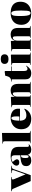

<svg xmlns="http://www.w3.org/2000/svg" viewBox="2112 -2964 856 5140"><g transform="rotate(-90 2540.0 -394.0)"><path d="M262 0 67 -446Q53 -481 43 -491Q33 -501 10 -506L-10 -511V-523H374V-511L340 -507Q315 -504 308 -492.5Q301 -481 312 -448L440 -143H443L551 -447Q562 -479 553.5 -491.5Q545 -504 522 -506L477 -511V-523H674V-511L642 -507Q617 -504 604.5 -493Q592 -482 581 -450L421 0Z M812 14Q742 14 702.5 -21Q663 -56 663 -123Q663 -178 691 -209.5Q719 -241 782.5 -257Q846 -273 954 -280V-416Q954 -472 936.5 -494.5Q919 -517 875 -517Q853 -517 821.5 -507Q790 -497 775 -482Q808 -445 823 -423.5Q838 -402 842 -389.5Q846 -377 846 -367Q846 -342 825 -324Q804 -306 764 -306Q717 -306 696 -328Q675 -350 675 -383Q675 -415 702 -451Q729 -487 784.5 -512Q840 -537 925 -537Q1000 -537 1057 -519Q1114 -501 1146 -454.5Q1178 -408 1178 -322V-95Q1178 -48 1208 -48Q1227 -48 1244 -56L1249 -48Q1218 -11 1178 1.5Q1138 14 1104 14Q1042 14 1010 -12Q978 -38 965 -79Q949 -33 913 -9.5Q877 14 812 14ZM916 -57Q936 -57 945 -73.5Q954 -90 954 -118V-264Q910 -260 895 -236Q880 -212 880 -147Q880 -95 888.5 -76Q897 -57 916 -57Z M1274 0V-12L1305 -14Q1319 -15 1323.5 -23.5Q1328 -32 1328 -57V-685Q1328 -714 1321.5 -727Q1315 -740 1292 -742L1265 -745L1266 -757L1545 -769L1552 -761V-58Q1552 -32 1558 -24Q1564 -16 1582 -14L1606 -12V0Z M1930 14Q1796 14 1723 -56.5Q1650 -127 1650 -252Q1650 -343 1692 -406.5Q1734 -470 1803.5 -503.5Q1873 -537 1955 -537Q2029 -537 2084 -513Q2139 -489 2169.5 -444Q2200 -399 2200 -336Q2200 -326 2199.5 -314Q2199 -302 2198 -287H1879Q1880 -211 1912 -163.5Q1944 -116 2021 -116Q2062 -116 2102 -127.5Q2142 -139 2191 -173L2201 -167Q2172 -88 2101.5 -37Q2031 14 1930 14ZM1879 -303H1990Q1992 -324 1993 -343Q1994 -362 1994 -381Q1994 -452 1983 -485Q1972 -518 1948 -518Q1931 -518 1916 -501.5Q1901 -485 1891 -438.5Q1881 -392 1879 -303Z M2247 0V-12L2278 -14Q2292 -15 2296.5 -23.5Q2301 -32 2301 -57V-447Q2301 -476 2294.5 -489Q2288 -502 2265 -504L2238 -507L2239 -519L2510 -531L2517 -523L2516 -418H2517Q2537 -478 2580 -507.5Q2623 -537 2685 -537Q2771 -537 2817.5 -489Q2864 -441 2864 -341V-58Q2864 -32 2870 -24Q2876 -16 2894 -14L2918 -12V0H2597V-12L2618 -14Q2632 -16 2636.5 -24.5Q2641 -33 2641 -58V-363Q2641 -414 2637 -438.5Q2633 -463 2623 -471Q2613 -479 2596 -479Q2577 -479 2560.5 -462.5Q2544 -446 2534 -419.5Q2524 -393 2524 -362V-58Q2524 -32 2527.5 -24Q2531 -16 2544 -14L2565 -12V0Z M3149 14Q3102 14 3065 0Q3028 -14 3007.5 -47.5Q2987 -81 2987 -138V-507H2923V-517Q2981 -523 3011.5 -542Q3042 -561 3057 -596Q3072 -631 3083 -682L3192 -697L3210 -686V-523H3331V-507H3210V-173Q3210 -133 3223 -109.5Q3236 -86 3265 -86Q3288 -86 3307.5 -96Q3327 -106 3346 -125L3353 -117Q3315 -56 3268 -21Q3221 14 3149 14Z M3528 -594Q3465 -594 3432 -621.5Q3399 -649 3399 -699Q3399 -747 3431 -774.5Q3463 -802 3528 -802Q3595 -802 3625.5 -775Q3656 -748 3656 -698Q3656 -649 3623 -621.5Q3590 -594 3528 -594ZM3370 0V-12L3401 -14Q3415 -15 3419.5 -23.5Q3424 -32 3424 -57V-447Q3424 -476 3417.5 -489Q3411 -502 3388 -504L3361 -507L3362 -519L3641 -531L3648 -523V-58Q3648 -32 3654 -24Q3660 -16 3678 -14L3702 -12V0Z M3745 0V-12L3776 -14Q3790 -15 3794.5 -23.5Q3799 -32 3799 -57V-447Q3799 -476 3792.5 -489Q3786 -502 3763 -504L3736 -507L3737 -519L4008 -531L4015 -523L4014 -418H4015Q4035 -478 4078 -507.5Q4121 -537 4183 -537Q4269 -537 4315.5 -489Q4362 -441 4362 -341V-58Q4362 -32 4368 -24Q4374 -16 4392 -14L4416 -12V0H4095V-12L4116 -14Q4130 -16 4134.5 -24.5Q4139 -33 4139 -58V-363Q4139 -414 4135 -438.5Q4131 -463 4121 -471Q4111 -479 4094 -479Q4075 -479 4058.5 -462.5Q4042 -446 4032 -419.5Q4022 -393 4022 -362V-58Q4022 -32 4025.5 -24Q4029 -16 4042 -14L4063 -12V0Z M4746 14Q4656 14 4588.5 -16Q4521 -46 4483.5 -105Q4446 -164 4446 -249Q4446 -344 4485.5 -408Q4525 -472 4597 -504.5Q4669 -537 4766 -537Q4855 -537 4922 -509Q4989 -481 5026 -422.5Q5063 -364 5063 -273Q5063 -184 5024.5 -119.5Q4986 -55 4915 -20.5Q4844 14 4746 14ZM4761 -3Q4787 -3 4801.5 -24Q4816 -45 4822 -100Q4828 -155 4828 -256Q4828 -340 4823 -392Q4818 -444 4808 -472Q4798 -500 4784.5 -510Q4771 -520 4754 -520Q4728 -520 4711.5 -499.5Q4695 -479 4688 -427Q4681 -375 4681 -280Q4681 -167 4691 -107Q4701 -47 4719 -25Q4737 -3 4761 -3Z"/></g></svg>

Font: Display Black
Style: Regular
Weight: 900
Designer: Latin by Veronika Burian and Jose Scaglione. Greek by Irene Vlachou. Cyrillic by Vera Evstafieva.
Foundry: TypeTogether
Version: Version 3.002